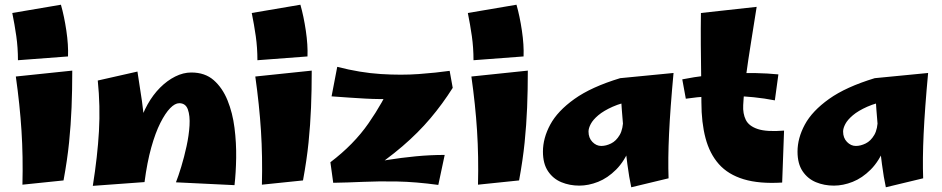

<svg xmlns="http://www.w3.org/2000/svg" viewBox="-20 -772 3990 813"><path d="M56 -517Q56 -570 49 -619Q42 -668 32 -717L238 -752Q252 -703 261 -642Q270 -581 268 -533ZM249 -8 75 10Q78 -109 71 -218.5Q64 -328 47 -448L286 -473Q286 -390 283 -316.5Q280 -243 272.5 -169Q265 -95 249 -8Z M973 12 725 0Q735 -25 747.5 -66Q760 -107 770 -153Q780 -199 782.5 -240.5Q785 -282 775.5 -308.5Q766 -335 739 -335Q721 -335 700.5 -314Q680 -293 659 -251.5Q638 -210 620.5 -147.5Q603 -85 592 -1L555 -141Q555 -193 568.5 -241Q582 -289 605 -330Q628 -371 658 -401Q688 -431 722 -448Q756 -465 790 -465Q848 -465 885 -432.5Q922 -400 943.5 -347Q965 -294 973 -230.5Q981 -167 980 -103.5Q979 -40 973 12ZM592 -1 373 15Q393 -111 399 -216.5Q405 -322 394 -431L562 -469Q573 -401 581 -344.5Q589 -288 592.5 -235.5Q596 -183 596 -126.5Q596 -70 592 -1Z M1070 -517Q1070 -570 1063 -619Q1056 -668 1046 -717L1252 -752Q1266 -703 1275 -642Q1284 -581 1282 -533ZM1263 -8 1089 10Q1092 -109 1085 -218.5Q1078 -328 1061 -448L1300 -473Q1300 -390 1297 -316.5Q1294 -243 1286.5 -169Q1279 -95 1263 -8Z M1526 -35 1379 -85Q1478 -160 1540.5 -250Q1603 -340 1638 -423L1897 -400Q1854 -332 1802.5 -271Q1751 -210 1684 -152.5Q1617 -95 1526 -35ZM1836 11Q1740 -2 1662 -3.5Q1584 -5 1518 -2Q1452 1 1391 2L1379 -85L1520 -76Q1566 -86 1622 -95Q1678 -104 1739.5 -110Q1801 -116 1863 -116ZM1384 -364 1408 -489Q1505 -464 1592.5 -458.5Q1680 -453 1754 -458.5Q1828 -464 1884 -472L1897 -400Q1825 -377 1765 -366.5Q1705 -356 1647.5 -353.5Q1590 -351 1527 -354.5Q1464 -358 1384 -364Z M1985 -517Q1985 -570 1978 -619Q1971 -668 1961 -717L2167 -752Q2181 -703 2190 -642Q2199 -581 2197 -533ZM2178 -8 2004 10Q2007 -109 2000 -218.5Q1993 -328 1976 -448L2215 -473Q2215 -390 2212 -316.5Q2209 -243 2201.5 -169Q2194 -95 2178 -8Z M2433 14Q2392 14 2357 -0.5Q2322 -15 2300.5 -47Q2279 -79 2279 -130Q2279 -187 2310 -244.5Q2341 -302 2412.5 -353Q2484 -404 2606 -441L2668 -347Q2612 -337 2574 -320Q2536 -303 2513.5 -284Q2491 -265 2481.5 -247Q2472 -229 2472 -215Q2472 -188 2488.5 -171Q2505 -154 2526 -154Q2546 -154 2567.5 -164.5Q2589 -175 2604 -200.5Q2619 -226 2619 -272L2678 -299Q2673 -210 2649 -150Q2625 -90 2589 -54Q2553 -18 2512.5 -2Q2472 14 2433 14ZM2653 21Q2644 -20 2636.5 -77Q2629 -134 2623 -194Q2617 -254 2613 -307.5Q2609 -361 2607 -397.5Q2605 -434 2606 -441L2832 -463Q2818 -312 2813 -205Q2808 -98 2811 -17Z M3292 1Q3195 7 3129 -13Q3063 -33 3024 -77Q2985 -121 2967.5 -187Q2950 -253 2950 -339Q2950 -386 2949 -449.5Q2948 -513 2947.5 -583Q2947 -653 2948 -717L3184 -743Q3172 -666 3160 -592Q3148 -518 3139 -451Q3130 -384 3127 -327Q3125 -291 3138 -264.5Q3151 -238 3189 -225.5Q3227 -213 3300 -219ZM3261 -347Q3174 -364 3076.5 -366Q2979 -368 2884 -354L2869 -436Q2970 -456 3077.5 -461Q3185 -466 3276 -457Z M3511 14Q3470 14 3435 -0.5Q3400 -15 3378.5 -47Q3357 -79 3357 -130Q3357 -187 3388 -244.5Q3419 -302 3490.5 -353Q3562 -404 3684 -441L3746 -347Q3690 -337 3652 -320Q3614 -303 3591.5 -284Q3569 -265 3559.5 -247Q3550 -229 3550 -215Q3550 -188 3566.5 -171Q3583 -154 3604 -154Q3624 -154 3645.5 -164.5Q3667 -175 3682 -200.5Q3697 -226 3697 -272L3756 -299Q3751 -210 3727 -150Q3703 -90 3667 -54Q3631 -18 3590.5 -2Q3550 14 3511 14ZM3731 21Q3722 -20 3714.5 -77Q3707 -134 3701 -194Q3695 -254 3691 -307.5Q3687 -361 3685 -397.5Q3683 -434 3684 -441L3910 -463Q3896 -312 3891 -205Q3886 -98 3889 -17Z"/></svg>

Font: Marhey
Style: Bold
Weight: 700
Designer: Nur Syamsi & Bustanul Arifin
Foundry: Namelatype
Version: Version 1.000